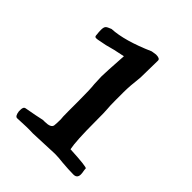

<svg xmlns="http://www.w3.org/2000/svg" viewBox="-119 -771 473 473"><g transform="rotate(45 118.0 -534.5)"><path d="M150 -711Q164 -711 164 -704L163 -644Q159 -610 159 -589Q159 -568 159 -563Q159 -540 160 -532Q161 -524 161 -488Q161 -421 166 -397Q226 -394 226 -390Q226 -385 227 -380.5Q228 -376 228 -371Q228 -357 213 -358Q199 -358 175 -360Q159 -362 147 -362L73 -359Q53 -360 19 -358Q12 -358 10 -373V-378Q10 -389 16 -390Q50 -396 67 -400H73Q94 -400 96 -410Q97 -418 97 -432Q96 -437 96 -460V-496Q96 -536 94 -552L93 -578L94 -603L97 -652Q66 -646 46 -640Q32 -637 23 -635.5Q14 -634 13 -637Q12 -639 12 -643Q11 -650 11 -658Q11 -667 14 -670.5Q17 -674 28 -678Q71 -680 137 -709Z"/></g></svg>

Font: Barrio
Style: Regular
Weight: 400
Designer: Pablo Cosgaya & Sergio Jimenez
Foundry: Pablo Cosgaya & Sergio Jimenez
Version: Version 1.005